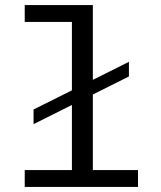

<svg xmlns="http://www.w3.org/2000/svg" viewBox="-20 -741 640 761"><path d="M265 0V-654H78V-721H348V0ZM78 0V-67H527V0ZM113 -249V-307L491 -496V-438Z"/></svg>

Font: Chivo Mono Medium Light
Style: Regular
Weight: 300
Monospace: yes
Version: Version 1.008